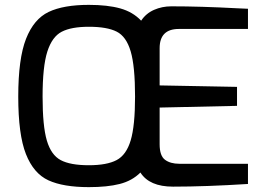

<svg xmlns="http://www.w3.org/2000/svg" viewBox="-20 -763 1092 789"><path d="M636 -565V-412L954 -406V-328L636 -321V-170Q636 -123 658 -106.5Q680 -90 717 -90H999V-7Q825 4 691 4Q594 4 557 -54Q523 -20 472 -7Q421 6 345 6Q240 6 179 -22Q118 -50 86.5 -130Q55 -210 55 -366Q55 -522 87 -603.5Q119 -685 180 -714Q241 -743 345 -743Q422 -743 474 -728.5Q526 -714 560 -678Q580 -708 613 -722.5Q646 -737 684 -737Q804 -737 954 -729L999 -727V-644H715Q636 -644 636 -565ZM535 -366Q535 -491 517 -552Q499 -613 459.5 -633Q420 -653 345 -653Q273 -653 233.5 -632.5Q194 -612 174.5 -551Q155 -490 155 -366Q155 -245 172.5 -185.5Q190 -126 229.5 -105Q269 -84 345 -84Q419 -84 459 -105Q499 -126 517 -186Q535 -246 535 -366Z"/></svg>

Font: Exo Medium
Style: Regular
Weight: 500
Designer: Natanael Gama
Foundry: Natanael Gama
Version: Version 1.500; ttfautohint (v1.6)